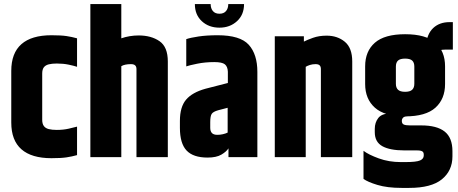

<svg xmlns="http://www.w3.org/2000/svg" viewBox="-20 -767 2235 937"><path d="M35 -421Q35 -508 84.5 -551.5Q134 -595 231 -595Q278 -595 304.5 -591Q331 -587 356 -580V-441Q341 -446 315 -451.5Q289 -457 257 -457Q234 -457 218 -453Q202 -449 194 -438.5Q186 -428 186 -408V-182Q186 -163 194 -152Q202 -141 218 -137Q234 -133 257 -133Q289 -133 315 -139Q341 -145 356 -149V-10Q331 -3 304.5 1Q278 5 231 5Q134 5 84.5 -38.5Q35 -82 35 -169Z M421 -747H572V-580Q592 -587 613.5 -590.5Q635 -594 657 -594Q718 -594 758.5 -566Q799 -538 799 -467V0H646V-430Q646 -442 639.5 -448Q633 -454 619 -454Q604 -454 592 -451.5Q580 -449 572 -444V0H421Z M889 -576Q909 -583 949 -589Q989 -595 1042 -595Q1152 -595 1194 -548.5Q1236 -502 1236 -416V0H1095V-43Q1085 -27 1060.5 -12.5Q1036 2 993 2Q923 2 890.5 -32.5Q858 -67 858 -143V-177Q858 -245 888 -280.5Q918 -316 983 -334L1092 -362V-417Q1091 -442 1077.5 -453Q1064 -464 1026 -464Q981 -464 942 -456Q903 -448 889 -443ZM1091 -120V-241L1045 -229Q1020 -222 1013 -211Q1006 -200 1006 -171V-143Q1006 -127 1014 -118Q1022 -109 1041 -109Q1054 -109 1067.5 -112Q1081 -115 1091 -120ZM1094 -747H1171Q1171 -695 1136.5 -663.5Q1102 -632 1051 -632Q999 -632 965 -663.5Q931 -695 931 -747H1008Q1008 -726 1019 -713Q1030 -700 1051 -700Q1072 -700 1083 -713Q1094 -726 1094 -747Z M1463 -564Q1478 -572 1507.5 -582.5Q1537 -593 1574 -593Q1627 -593 1663 -563Q1699 -533 1699 -467V0H1546V-430Q1546 -442 1540 -448Q1534 -454 1520 -454Q1505 -454 1492.5 -450Q1480 -446 1472 -441V0H1321V-590H1463Z M1809 -138Q1809 -169 1826 -191Q1843 -213 1883 -213Q1901 -213 1927 -208.5Q1953 -204 1967 -199Q1953 -199 1947 -192.5Q1941 -186 1941 -177Q1941 -164 1950 -159.5Q1959 -155 1981 -155H2036Q2112 -155 2150 -125Q2188 -95 2188 -29V-4Q2188 66 2136.5 108Q2085 150 1977 150H1940Q1870 150 1822 135.5Q1774 121 1754 106V-31Q1779 -12 1828.5 6Q1878 24 1936 24H1957Q2012 24 2030 16Q2048 8 2048 -8V-13Q2048 -20 2045 -24.5Q2042 -29 2034.5 -31Q2027 -33 2014 -33H1953Q1883 -33 1846 -53.5Q1809 -74 1809 -122ZM1762 -443Q1762 -517 1809.5 -558.5Q1857 -600 1957 -600Q2058 -600 2105 -558.5Q2152 -517 2152 -443V-357Q2152 -284 2105 -241.5Q2058 -199 1957 -199Q1857 -199 1809.5 -241.5Q1762 -284 1762 -357ZM2002 -442Q2002 -462 1991.5 -471.5Q1981 -481 1957 -481Q1933 -481 1922.5 -471.5Q1912 -462 1912 -442V-358Q1912 -339 1922.5 -329Q1933 -319 1957 -319Q1981 -319 1991.5 -329Q2002 -339 2002 -358ZM2174 -659H2190V-525H2155Q2138 -525 2124 -521.5Q2110 -518 2099 -511L2059 -547Q2064 -602 2094.5 -630.5Q2125 -659 2174 -659Z"/></svg>

Font: Khand Variable Light
Style: Regular
Weight: 300
Designer: Satya Rajpurohit
Foundry: Indian Type Foundry
Version: Version 3.000